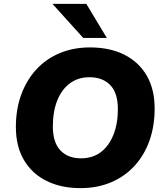

<svg xmlns="http://www.w3.org/2000/svg" viewBox="-20 -961 847 992"><path d="M396 11Q295 11 220 -26.5Q145 -64 103.5 -134.5Q62 -205 62 -305Q62 -396 89.5 -471.5Q117 -547 167.5 -602Q218 -657 288.5 -686.5Q359 -716 445 -716Q547 -716 622 -678.5Q697 -641 738 -570.5Q779 -500 779 -401Q779 -309 752 -233.5Q725 -158 674 -103Q623 -48 552.5 -18.5Q482 11 396 11ZM398 -143Q459 -143 501 -175Q543 -207 566 -264.5Q589 -322 589 -397Q589 -481 549.5 -521.5Q510 -562 442 -562Q383 -562 340.5 -530Q298 -498 275.5 -441Q253 -384 253 -308Q253 -225 292 -184Q331 -143 398 -143ZM410 -765 251 -941H426L532 -765Z"/></svg>

Font: Nunito Sans 12pt Black
Style: Italic
Weight: 900
Italic angle: -9°
Designer: Vernon Adams
Foundry: Vernon Adams
Version: Version 3.101;gftools[0.9.27]